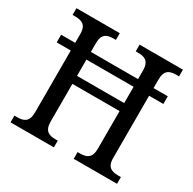

<svg xmlns="http://www.w3.org/2000/svg" viewBox="-157 -877 1047 1040"><g transform="rotate(30 367.0 -357.0)"><path d="M34 0H305V-42H292C251 -42 220 -52 220 -113V-348H515V-113C515 -52 483 -42 442 -42H429V0H700V-42H685C645 -42 612 -51 612 -109V-500H701V-548H612V-601C612 -663 644 -672 685 -672H700V-714H429V-672H442C483 -672 515 -663 515 -601V-548H220V-601C220 -663 251 -672 292 -672H305V-714H34V-672H48C89 -672 122 -663 122 -604V-548H34V-500H122V-113C122 -52 91 -42 50 -42H34ZM220 -398V-500H515V-398Z"/></g></svg>

Font: Noto Serif Ethiopic SmCn
Style: Regular
Weight: 400
Width: 4
Designer: Monotype Design Team
Foundry: Monotype Imaging Inc.
Version: Version 2.102